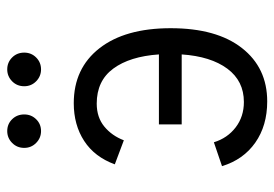

<svg xmlns="http://www.w3.org/2000/svg" viewBox="-134 -613 759 531"><g transform="rotate(-90 245.5 -347.5)"><path d="M230.5 12Q163.5 12 116.5 -21Q69.5 -54 51.5 -113L117.5 -135.5Q129 -98 158.8 -75.2Q188.5 -52.5 229 -52.5Q287 -52.5 321 -98.2Q355 -144 360.5 -224.5H167V-287.5H360.5Q355 -368 321.2 -413.8Q287.5 -459.5 224.5 -459.5Q186.5 -459.5 161 -438.5Q135.5 -417.5 123 -384.5L56.5 -409.5Q77 -465.5 121.2 -494.2Q165.5 -523 225.5 -523Q322 -523 377.5 -452Q433 -381 433 -255Q433 -128 378.2 -58Q323.5 12 230.5 12ZM319 -613.5Q300 -613.5 286.2 -627Q272.5 -640.5 272.5 -660Q272.5 -680 286.2 -693.5Q300 -707 319 -707Q338.5 -707 352 -693.5Q365.5 -680 365.5 -660Q365.5 -640.5 352 -627Q338.5 -613.5 319 -613.5ZM148.5 -613.5Q129.5 -613.5 115.8 -627Q102 -640.5 102 -660Q102 -680 115.8 -693.5Q129.5 -707 148.5 -707Q168 -707 181.2 -693.5Q194.5 -680 194.5 -660Q194.5 -640.5 181.2 -627Q168 -613.5 148.5 -613.5Z"/></g></svg>

Font: Overpass Light
Style: Regular
Weight: 300
Designer: Delve Withrington, Dave Bailey, Thomas Jockin
Foundry: Delve Fonts LLC
Version: Version 4.000; ttfautohint (v1.8.3)